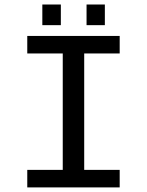

<svg xmlns="http://www.w3.org/2000/svg" viewBox="-20 -815 640 835"><path d="M98.6 -658.7H500.5V-582.5H346.2V-76.2H500.5V0H98.6V-76.2H252.9V-582.5H98.6ZM356.4 -705.6V-795.4H436V-705.6ZM164.1 -705.6V-795.4H244.6V-705.6Z"/></svg>

Font: Cousine
Style: Regular
Weight: 400
Monospace: yes
Designer: Steve Matteson
Foundry: Monotype Imaging Inc.
Version: Version 1.21